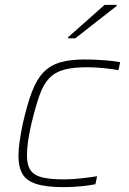

<svg xmlns="http://www.w3.org/2000/svg" viewBox="-20 -763 530 791"><path d="M243 8Q171 8 130 -5Q89 -18 72.5 -46.5Q56 -75 56 -121Q56 -148 61 -181.5Q66 -215 74 -254Q92 -333 111.5 -384.5Q131 -436 159 -465Q187 -494 228 -506Q269 -518 328 -518Q366 -518 407 -515Q448 -512 475 -507L468 -474Q441 -479 405.5 -482.5Q370 -486 340 -486Q282 -486 244.5 -476Q207 -466 183 -441Q159 -416 143 -371Q127 -326 110 -256Q100 -213 95.5 -180Q91 -147 91 -123Q91 -83 106 -61.5Q121 -40 154.5 -32Q188 -24 244 -24Q278 -24 317 -28.5Q356 -33 380 -37L373 -4Q349 1 313 4.5Q277 8 243 8ZM260 -605 261 -610 411 -743H461L460 -738L290 -605Z"/></svg>

Font: Saira SemiExpanded Thin
Style: Italic
Weight: 250
Width: 6
Italic angle: -12°
Designer: Hector Gatti with collaboration of the Omnibus-Type team
Foundry: Omnibus-Type
Version: Version 1.101